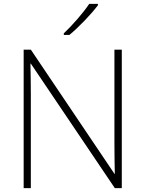

<svg xmlns="http://www.w3.org/2000/svg" viewBox="-20 -970 751 990"><path d="M485 -943V-950H440C412 -907 351 -837 309 -798V-790H338C390 -833 452 -899 485 -943ZM608 0V-714H570V-231C570 -181 571 -120 572 -74H570L139 -714H102V0H139V-481C139 -538 138 -587 137 -642H139L572 0Z"/></svg>

Font: Noto Sans Sinhala ExtraLight
Style: Regular
Weight: 200
Designer: Jelle Bosma - Monotype Design Team
Foundry: Monotype Imaging Inc.
Version: Version 2.006